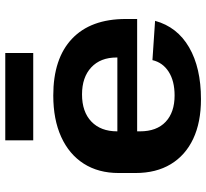

<svg xmlns="http://www.w3.org/2000/svg" viewBox="-47 -725 782 728"><g transform="rotate(-90 344.0 -361.0)"><path d="M332 10Q244 10 181.5 -19.5Q119 -49 85.5 -104.5Q52 -160 52 -238V-302Q52 -379 87.5 -434.5Q123 -490 189 -520Q255 -550 346 -550Q486 -550 561 -479Q636 -408 636 -275V-232H181V-307H512L490 -279V-310Q490 -371 452.5 -406Q415 -441 350 -441Q284 -441 247 -405.5Q210 -370 210 -308V-221Q210 -158 246 -124Q282 -90 346 -90Q401 -90 436 -112.5Q471 -135 480 -174L629 -164Q606 -80 528.5 -35Q451 10 332 10ZM507 -732V-626H176V-732Z"/></g></svg>

Font: Pathway Extreme 28pt
Style: Bold
Weight: 700
Designer: Eduardo Rodriguez Tunni
Foundry: Eduardo Rodriguez Tunni
Version: Version 1.001;gftools[0.9.26]